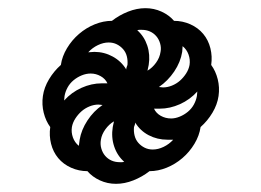

<svg xmlns="http://www.w3.org/2000/svg" viewBox="-20 -575 640 470"><path d="M273 -178Q276 -178 278.5 -178Q281 -178 284 -179Q267 -194 259.5 -216.5Q252 -239 256 -264L259 -278Q247 -271 238 -258.5Q229 -246 227 -233Q225 -222 228 -211.5Q231 -201 237.5 -193.5Q244 -186 253 -182Q262 -178 273 -178ZM289 -405Q289 -408 290 -410.5Q291 -413 292 -416Q293 -427 290.5 -437Q288 -447 281.5 -454.5Q275 -462 266 -466.5Q257 -471 246 -471Q233 -471 219.5 -464.5Q206 -458 196 -447Q200 -447 203.5 -447.5Q207 -448 211 -448Q235 -448 256 -436.5Q277 -425 289 -405ZM341 -402Q353 -409 362 -421.5Q371 -434 373 -448Q375 -458 372 -468.5Q369 -479 362.5 -486.5Q356 -494 347 -498Q338 -502 327 -502Q324 -502 321.5 -502Q319 -502 316 -501Q333 -486 340.5 -463.5Q348 -441 344 -416ZM399 -285Q409 -285 420 -289.5Q431 -294 440 -301.5Q449 -309 454.5 -319Q460 -329 462 -340Q462 -343 462.5 -345.5Q463 -348 463 -351Q445 -331 420.5 -320Q396 -309 371 -309H357Q362 -298 373.5 -291.5Q385 -285 399 -285ZM137 -329Q155 -349 179.5 -360Q204 -371 229 -371H243Q238 -382 226.5 -388.5Q215 -395 202 -395Q191 -395 180 -390.5Q169 -386 160 -378.5Q151 -371 145.5 -361Q140 -351 138 -340Q138 -337 137.5 -334.5Q137 -332 137 -329ZM173 -218 175 -233Q179 -257 194 -280Q209 -303 231 -318Q228 -318 226 -318.5Q224 -319 221 -319Q210 -319 199 -314.5Q188 -310 179.5 -302.5Q171 -295 164.5 -285Q158 -275 156 -264Q154 -251 158.5 -238.5Q163 -226 173 -218ZM354 -209Q367 -209 380.5 -215.5Q394 -222 404 -233H390Q365 -233 344 -244Q323 -255 311 -275Q311 -272 310 -269.5Q309 -267 308 -264Q307 -253 309.5 -243Q312 -233 318.5 -225.5Q325 -218 334 -213.5Q343 -209 354 -209ZM379 -361Q390 -361 401 -365.5Q412 -370 420.5 -377.5Q429 -385 435.5 -395Q442 -405 444 -416Q446 -429 441.5 -441.5Q437 -454 427 -462Q427 -458 426.5 -454.5Q426 -451 426 -448Q422 -423 406.5 -400Q391 -377 369 -362Q372 -362 374 -361.5Q376 -361 379 -361ZM264 -125Q243 -125 224.5 -133.5Q206 -142 194 -156Q173 -156 154 -164.5Q135 -173 122.5 -188Q110 -203 105 -223Q100 -243 103 -264Q92 -279 87 -299Q82 -319 85 -340Q88 -361 100 -381Q112 -401 129 -416Q132 -437 144 -457Q156 -477 173.5 -492Q191 -507 212 -515.5Q233 -524 254 -524Q272 -538 293.5 -546.5Q315 -555 336 -555Q357 -555 375.5 -546.5Q394 -538 406 -524Q427 -524 446 -515.5Q465 -507 477.5 -492Q490 -477 495 -457Q500 -437 497 -416Q508 -401 513 -381Q518 -361 515 -340Q512 -319 500 -299Q488 -279 471 -264Q468 -243 456 -223Q444 -203 426.5 -188Q409 -173 388 -164.5Q367 -156 346 -156Q328 -142 306.5 -133.5Q285 -125 264 -125Z"/></svg>

Font: Iosevka Medium Extended
Style: Italic
Weight: 500
Width: 7
Italic angle: -9°
Monospace: yes
Designer: Belleve Invis
Foundry: Belleve Invis
Version: Version 32.5.0; ttfautohint (v1.8.4)